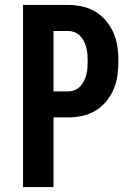

<svg xmlns="http://www.w3.org/2000/svg" viewBox="-20 -755 540 775"><path d="M73 0V-735H254Q283 -735 311.5 -729Q340 -723 365 -708Q390 -693 408.5 -670.5Q427 -648 438.5 -621.5Q450 -595 454 -566Q458 -537 458 -508Q458 -479 454 -450Q450 -421 438.5 -394.5Q427 -368 408.5 -345.5Q390 -323 365 -308Q340 -293 311.5 -287Q283 -281 254 -281H196V0ZM254 -386Q268 -386 281 -391Q294 -396 303.5 -406Q313 -416 319 -428.5Q325 -441 328.5 -454Q332 -467 333 -480.5Q334 -494 334 -508Q334 -522 333 -535.5Q332 -549 328.5 -562.5Q325 -576 319 -588Q313 -600 303.5 -610Q294 -620 281 -625Q268 -630 254 -630H196V-386Z"/></svg>

Font: Iosevka Term Curly Extrabold
Style: Regular
Weight: 800
Designer: Belleve Invis
Foundry: Belleve Invis
Version: Version 32.3.0